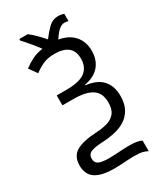

<svg xmlns="http://www.w3.org/2000/svg" viewBox="-255 -950 1073 1256"><g transform="rotate(-30 281.5 -322.0)"><path d="M479 209Q468 202 446 195.5Q424 189 379 189Q348 189 306 192Q264 195 229 195Q158 195 116.5 179Q75 163 57.5 134Q40 105 40 66Q40 -5 90.5 -34.5Q141 -64 244 -69Q288 -71 326 -81.5Q364 -92 387 -119.5Q410 -147 410 -200Q410 -271 363.5 -302Q317 -333 221 -333H140V-408H213Q314 -408 356 -441.5Q398 -475 398 -536Q398 -596 363 -623.5Q328 -651 263 -651Q210 -651 173.5 -634Q137 -617 108 -594L65 -654Q95 -677 130.5 -695Q166 -713 212 -719Q192 -746 163 -781Q134 -816 113 -838V-850H176Q198 -833 224 -807.5Q250 -782 274 -754Q301 -791 332.5 -822Q364 -853 407 -853Q419 -853 430.5 -851Q442 -849 450 -846V-790Q437 -795 421 -795Q398 -795 375 -773.5Q352 -752 332 -719Q405 -707 445 -661.5Q485 -616 485 -547Q485 -478 447 -433.5Q409 -389 335 -376V-372Q422 -361 461 -315.5Q500 -270 500 -198Q500 -137 477.5 -98Q455 -59 419 -37Q383 -15 339.5 -5.5Q296 4 254 6Q194 8 162.5 19.5Q131 31 131 66Q131 96 154.5 107.5Q178 119 231 119Q267 119 308.5 116Q350 113 384 113Q421 113 443 117Q465 121 479 129Z"/></g></svg>

Font: Noto Sans Mono SemiCondensed
Style: Regular
Weight: 400
Width: 4
Designer: Monotype Design Team
Foundry: Monotype Imaging Inc.
Version: Version 2.014